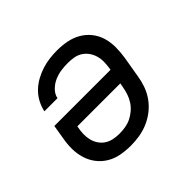

<svg xmlns="http://www.w3.org/2000/svg" viewBox="-130 -690 860 860"><g transform="rotate(-45 300.0 -260.0)"><path d="M254 8Q222 8 192 2.5Q162 -3 136.5 -18Q111 -33 93 -56Q75 -79 66 -107.5Q57 -136 56.5 -167Q56 -198 62 -230L73 -297H429L430 -302Q433 -322 433.5 -341.5Q434 -361 429 -379Q424 -397 413.5 -412Q403 -427 388 -437Q373 -447 354 -450.5Q335 -454 315 -454Q294 -454 272.5 -451Q251 -448 230 -439Q209 -430 192 -413Q175 -396 171 -375H88Q93 -399 105 -422Q117 -445 136 -463.5Q155 -482 178 -494.5Q201 -507 224.5 -514.5Q248 -522 272.5 -525Q297 -528 321 -528Q353 -528 383 -522Q413 -516 438 -501.5Q463 -487 481.5 -464Q500 -441 508.5 -412.5Q517 -384 517 -353Q517 -322 512 -290L495 -190Q491 -163 481.5 -136Q472 -109 455 -85Q438 -61 414.5 -42.5Q391 -24 364 -12.5Q337 -1 309 3.5Q281 8 254 8ZM255 -66Q273 -66 292 -69Q311 -72 328 -80Q345 -88 361 -101.5Q377 -115 387.5 -131.5Q398 -148 404 -166Q410 -184 413 -202L417 -223H145L144 -218Q140 -198 139.5 -179Q139 -160 143.5 -142Q148 -124 158 -109Q168 -94 183 -84Q198 -74 216.5 -70Q235 -66 255 -66Z"/></g></svg>

Font: Iosevka Extended Oblique
Style: Regular
Weight: 400
Width: 7
Italic angle: -9°
Monospace: yes
Designer: Belleve Invis
Foundry: Belleve Invis
Version: Version 32.0.1; ttfautohint (v1.8.4)